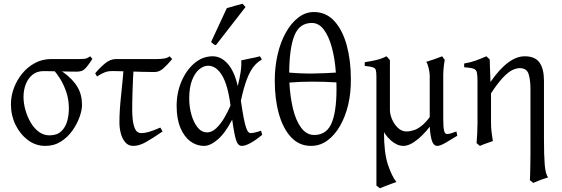

<svg xmlns="http://www.w3.org/2000/svg" viewBox="-20 -773 3034 1037"><path d="M216 -389Q179 -389 155 -369Q131 -349 119 -317.5Q107 -286 107 -250Q107 -215 117.5 -178Q128 -141 146.5 -110Q165 -79 190.5 -60.5Q216 -42 247 -42Q288 -42 311 -64Q334 -86 343 -119Q352 -152 352 -186Q352 -235 338 -276Q324 -317 304.5 -348Q285 -379 268 -396Q269 -396 279 -394.5Q289 -393 301 -390.5Q313 -388 320 -384Q374 -345 398.5 -303Q423 -261 423 -207Q423 -178 409.5 -140.5Q396 -103 371 -67.5Q346 -32 309 -8.5Q272 15 225 15Q172 15 130 -17Q88 -49 63.5 -99.5Q39 -150 39 -210Q39 -255 55.5 -298.5Q72 -342 101 -377Q130 -412 169.5 -433Q209 -454 255 -454Q297 -454 330.5 -454Q364 -454 404 -454Q424 -454 433.5 -455Q443 -456 450 -459Q457 -462 467 -469L479 -455Q459 -424 446.5 -409.5Q434 -395 422.5 -390.5Q411 -386 394 -386Q376 -386 350 -386.5Q324 -387 297.5 -387.5Q271 -388 249 -388.5Q227 -389 216 -389Z M910 -454Q884 -423 862 -403.5Q840 -384 815 -384Q789 -384 748.5 -385Q708 -386 668.5 -387.5Q629 -389 603 -389H583Q563 -389 546 -382.5Q529 -376 504 -360L494 -377Q517 -405 546 -429.5Q575 -454 606 -454Q667 -454 726 -454Q785 -454 825 -454Q849 -454 867 -457Q885 -460 896 -469ZM858 -63Q803 -25 767 -5Q731 15 700 15Q673 15 656.5 -4.5Q640 -24 632.5 -53Q625 -82 625 -111Q625 -176 634 -257.5Q643 -339 650 -430L703 -427Q698 -349 696 -286.5Q694 -224 694 -176Q694 -154 697 -126Q700 -98 710 -76Q720 -54 743 -54Q761 -54 784 -60.5Q807 -67 846 -84Z M934 -201Q934 -272 960 -333Q986 -394 1030 -431.5Q1074 -469 1129 -469Q1174 -469 1210 -428.5Q1246 -388 1264 -308Q1274 -347 1279.5 -383Q1285 -419 1283 -447Q1304 -452 1333 -457.5Q1362 -463 1384 -469Q1388 -464 1390 -459.5Q1392 -455 1394 -451Q1370 -438 1350.5 -414Q1331 -390 1314 -346.5Q1297 -303 1281 -229Q1290 -167 1297 -132Q1304 -97 1310.5 -80Q1317 -63 1323 -58.5Q1329 -54 1334 -54Q1342 -54 1357.5 -57.5Q1373 -61 1390 -67Q1391 -63 1392.5 -58Q1394 -53 1396 -45Q1363 -17 1334 -1Q1305 15 1286 15Q1265 15 1255 -16.5Q1245 -48 1234 -127Q1197 -55 1156.5 -20Q1116 15 1082 15Q1042 15 1008.5 -9.5Q975 -34 954.5 -82.5Q934 -131 934 -201ZM1225 -203Q1211 -313 1179.5 -365.5Q1148 -418 1104 -418Q1080 -418 1056.5 -399Q1033 -380 1017.5 -340.5Q1002 -301 1002 -241Q1002 -195 1014 -153Q1026 -111 1047.5 -84.5Q1069 -58 1099 -58Q1124 -58 1147.5 -80Q1171 -102 1190.5 -135Q1210 -168 1225 -203ZM1146 -529Q1138 -531 1133 -534.5Q1128 -538 1120 -546L1205 -729Q1221 -734 1246.5 -741Q1272 -748 1290 -753L1306 -735Z M1660 15Q1596 15 1552.5 -31.5Q1509 -78 1486.5 -157.5Q1464 -237 1464 -337Q1464 -412 1479.5 -479Q1495 -546 1524 -597.5Q1553 -649 1591.5 -678.5Q1630 -708 1675 -708Q1741 -708 1785.5 -659.5Q1830 -611 1852.5 -529Q1875 -447 1875 -348Q1876 -272 1860.5 -207Q1845 -142 1816 -92Q1787 -42 1747.5 -13.5Q1708 15 1660 15ZM1797 -328Q1733 -332 1666.5 -332Q1600 -332 1543 -327Q1547 -250 1562.5 -185.5Q1578 -121 1607 -82.5Q1636 -44 1677 -44Q1748 -44 1774.5 -116.5Q1801 -189 1797 -328ZM1542 -381Q1610 -375 1672.5 -376Q1735 -377 1794 -381Q1789 -455 1772.5 -516Q1756 -577 1729 -613Q1702 -649 1664 -649Q1598 -649 1570.5 -582Q1543 -515 1542 -381Z M2450 -40Q2421 -22 2389.5 -3.5Q2358 15 2342 15Q2319 15 2310 -22Q2301 -59 2301 -105Q2301 -110 2301 -136Q2301 -162 2301 -198.5Q2301 -235 2301 -272Q2301 -309 2301 -334.5Q2301 -360 2301 -365Q2301 -381 2295 -406Q2289 -431 2282 -439Q2326 -452 2368 -469L2382 -450Q2380 -438 2377.5 -419.5Q2375 -401 2374 -371Q2374 -367 2374 -343.5Q2374 -320 2374 -287Q2374 -254 2374 -220.5Q2374 -187 2374 -162Q2374 -137 2374 -131Q2374 -86 2378.5 -67.5Q2383 -49 2394 -49Q2404 -49 2416.5 -53Q2429 -57 2445 -63ZM2331 -129Q2283 -59 2238 -22Q2193 15 2159 15Q2125 15 2091 -14.5Q2057 -44 2035 -96Q2013 -148 2013 -216Q2013 -220 2013 -241Q2013 -262 2013 -288Q2013 -314 2013 -334.5Q2013 -355 2013 -357Q2013 -383 2010 -394Q2007 -405 1994 -409.5Q1981 -414 1950 -417V-437Q1988 -443 2015 -449.5Q2042 -456 2067 -469Q2068 -469 2075 -461Q2082 -453 2086 -448Q2086 -447 2086 -427.5Q2086 -408 2086 -378.5Q2086 -349 2086 -315Q2086 -281 2086 -251Q2086 -221 2086 -201Q2086 -181 2086 -179Q2086 -156 2097 -129.5Q2108 -103 2128.5 -83Q2149 -63 2176 -63Q2195 -63 2217.5 -70.5Q2240 -78 2266 -101Q2292 -124 2323 -173ZM2054 -57Q2054 52 2075 115.5Q2096 179 2121 210Q2111 213 2093 220Q2075 227 2057.5 233.5Q2040 240 2032 244L2013 229Q2013 227 2013 198.5Q2013 170 2013 125Q2013 80 2013 26.5Q2013 -27 2013 -81.5Q2013 -136 2013 -183Q2013 -230 2013 -261.5Q2013 -293 2013 -301Q2013 -301 2022 -287Q2031 -273 2041.5 -255Q2052 -237 2054 -225Q2054 -194 2054 -170.5Q2054 -147 2054 -121Q2054 -95 2054 -57Z M2918 -337Q2918 -336 2918 -313.5Q2918 -291 2918 -256Q2918 -221 2918 -182.5Q2918 -144 2918 -108.5Q2918 -73 2918 -49.5Q2918 -26 2918 -24Q2918 65 2922 115.5Q2926 166 2940 185Q2920 191 2899 199Q2878 207 2860 215L2842 200Q2843 187 2843.5 161Q2844 135 2844.5 106.5Q2845 78 2845 60Q2845 59 2845 33.5Q2845 8 2845 -32Q2845 -72 2845 -117Q2845 -162 2845 -202Q2845 -242 2845 -267.5Q2845 -293 2845 -293Q2845 -341 2835 -373Q2825 -405 2787 -405Q2769 -405 2747 -394.5Q2725 -384 2696.5 -354Q2668 -324 2632 -269Q2632 -269 2632 -253Q2632 -237 2632 -214.5Q2632 -192 2632 -169Q2632 -146 2632 -130.5Q2632 -115 2632 -115Q2632 -82 2635 -59Q2638 -36 2642 -11Q2625 -5 2607.5 1Q2590 7 2572 15L2554 0Q2556 -20 2557.5 -53Q2559 -86 2559 -107Q2559 -108 2559 -130.5Q2559 -153 2559 -187Q2559 -221 2559 -254Q2559 -287 2559 -309.5Q2559 -332 2559 -333Q2559 -367 2555.5 -382Q2552 -397 2537.5 -402Q2523 -407 2487 -410V-430Q2522 -436 2548.5 -445.5Q2575 -455 2607 -469L2625 -452Q2625 -452 2625.5 -433.5Q2626 -415 2627 -391Q2628 -367 2628.5 -348.5Q2629 -330 2629 -330Q2725 -469 2814 -469Q2870 -469 2894 -435Q2918 -401 2918 -337Z"/></svg>

Font: ChillKai
Style: Regular
Weight: 400
Designer: ChillType
Foundry: 寒蝉字型
Version: Version 2.000